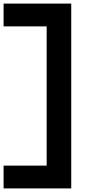

<svg xmlns="http://www.w3.org/2000/svg" viewBox="-51 -877 580 1070"><path d="M346 173H-31V46H209V-730H-31V-857H346Z"/></svg>

Font: BioRhyme Expanded ExtraBold
Style: Regular
Weight: 800
Width: 7
Designer: Aoife Mooney
Foundry: Aoife Mooney Type
Version: Version 1.000